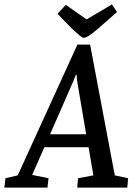

<svg xmlns="http://www.w3.org/2000/svg" viewBox="-68 -858 619 878"><path d="M-48 0 -43 -43 13 -56 286 -654H344L457 -56L518 -43L514 0H285L289 -43L359 -56L337 -185H135L79 -58L154 -43L149 0ZM161 -244H326L285 -486L282 -516H279L267 -486ZM315 -685Q309 -685 298 -694Q287 -703 276 -713.5Q265 -724 258 -730L195 -795L233 -836L328 -769L444 -838L467 -803L393 -738Q369 -717 353.5 -705Q338 -693 329 -689Q320 -685 315 -685Z"/></svg>

Font: Faustina Light Medium
Style: Italic
Weight: 500
Italic angle: -8°
Version: Version 1.200